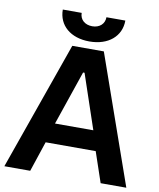

<svg xmlns="http://www.w3.org/2000/svg" viewBox="-97 -957 855 1031"><g transform="rotate(10 330.5 -441.5)"><path d="M161 -883C161 -797 228 -739 331 -739C434 -739 502 -797 502 -883H399C399 -847 372 -822 332 -822C292 -822 264 -846 264 -883ZM-2 0H139L194 -165H467L523 0H663L417 -700H245ZM226 -273 327 -569H335L435 -273Z"/></g></svg>

Font: Fixel Display SemiBold
Style: Regular
Weight: 600
Designer: AlfaBravo + MacPaw
Foundry: Kyrylo Tkachov, Marchela Mozhyna, Serhii Makarenko, Maria Weinstein, Zakhar Kryvoshyya
Version: Version 1.211